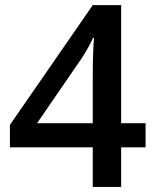

<svg xmlns="http://www.w3.org/2000/svg" viewBox="-20 -736 611 756"><path d="M553.2 -155.8H457V0H345.2V-155.8H19V-244.1L345.2 -715.8H457V-251H553.2ZM345.2 -251V-430.2Q345.2 -525.9 350.1 -586.9H346.2Q332.5 -554.7 303.2 -508.8L126 -251Z"/></svg>

Font: f1_58959          
Style: Regular
Weight: 600
Foundry: Ascender Corporation
Version: Version 1.10